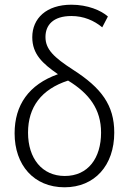

<svg xmlns="http://www.w3.org/2000/svg" viewBox="-20 -785 557 815"><path d="M254 10C382 10 465 -83 465 -222C465 -339 410 -412 290 -489C208 -542 173 -576 173 -628C173 -678 205 -717 283 -717C335 -717 379 -698 414 -669L438 -715C409 -741 352 -765 283 -765C177 -765 117 -707 117 -627C117 -555 161 -515 226 -470C102 -426 42 -339 42 -219C42 -85 123 10 254 10ZM255 -38C159 -38 99 -112 99 -222C99 -330 155 -406 269 -443C359 -388 409 -321 409 -222C409 -114 354 -38 255 -38Z"/></svg>

Font: Noto Sans SemiCondensed Light
Style: Regular
Weight: 300
Width: 4
Designer: Monotype Design Team
Foundry: Monotype Imaging Inc.
Version: Version 2.013